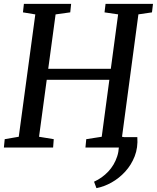

<svg xmlns="http://www.w3.org/2000/svg" viewBox="-21 -763 811 993"><path d="M689.2 -53.8Q693.1 0.1 675.7 45Q658.3 89.8 626.9 124.2Q595.5 158.6 556.4 180.6Q517.3 202.5 477.8 210L465.4 176.7Q507.4 157.7 538.7 124.5Q570.1 91.3 584.9 46.3Q599.7 1.2 591.3 -53.8ZM-0.9 0 3.4 -43.2 76 -55.7 161.6 -688.5 97.7 -699.1 102.6 -743H346.9L342.3 -699.1L266.5 -688.5L228.4 -407H552.1L589.9 -688.7L519.6 -699L524.9 -743H770.3L765 -699L694.8 -688.7L610.1 -55.7L682.4 -43.2L678.6 0H420.9L425.1 -43.2L505.1 -55.7L544.6 -350.4H220.7L180.9 -55.7L257 -43.2L253.7 0Z"/></svg>

Font: Merriweather Light
Style: Italic
Weight: 300
Italic angle: -7.8°
Designer: Eben Sorkin
Foundry: Eben Sorkin
Version: Version 2.101